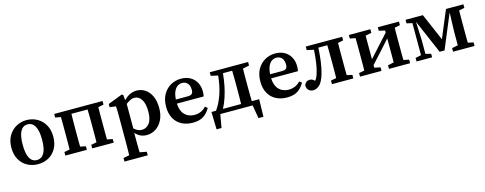

<svg xmlns="http://www.w3.org/2000/svg" viewBox="-28 -1196 5392 2133"><g transform="rotate(-15 2668.5 -129.5)"><path d="M278 14Q211 14 156 -16Q101 -46 69 -102.5Q37 -159 37 -239Q37 -319 70.5 -376Q104 -433 159 -463Q214 -493 278 -493Q342 -493 397 -463Q452 -433 485.5 -376.5Q519 -320 519 -239Q519 -159 486.5 -102Q454 -45 399.5 -15.5Q345 14 278 14ZM278 -34Q332 -34 361 -84.5Q390 -135 390 -238Q390 -342 361 -393Q332 -444 278 -444Q167 -444 167 -238Q167 -34 278 -34Z M594 0V-41L657 -53Q658 -91 658 -134Q658 -177 658 -210V-269Q658 -302 658 -345.5Q658 -389 657 -426L594 -438V-479H1150V-438L1087 -425Q1086 -388 1086 -345Q1086 -302 1086 -269V-210Q1086 -177 1086 -134Q1086 -91 1087 -54L1150 -41V0H903V-41L966 -53Q967 -91 967 -134Q967 -177 967 -210V-269Q967 -304 966.5 -349Q966 -394 965 -431H779Q778 -394 777.5 -349Q777 -304 777 -269V-210Q777 -177 777 -134Q777 -91 778 -54L841 -41V0Z M1211 234V193L1280 180Q1281 136 1281.5 95Q1282 54 1282 16V-263Q1282 -304 1281.5 -328.5Q1281 -353 1279 -383L1208 -392V-429L1374 -493L1390 -483L1395 -422Q1462 -493 1544 -493Q1598 -493 1642 -463.5Q1686 -434 1712 -378Q1738 -322 1738 -241Q1738 -163 1709.5 -105.5Q1681 -48 1633.5 -17Q1586 14 1528 14Q1491 14 1459 0Q1427 -14 1398 -46V15Q1398 53 1398.5 93.5Q1399 134 1400 178L1479 193V234ZM1498 -422Q1475 -422 1451 -410Q1427 -398 1401 -378V-96Q1444 -56 1491 -56Q1541 -56 1576 -99.5Q1611 -143 1611 -236Q1611 -328 1579.5 -375Q1548 -422 1498 -422Z M2054 -444Q2028 -444 2003.5 -429Q1979 -414 1962 -379Q1945 -344 1941 -284H2076Q2115 -284 2127.5 -299Q2140 -314 2140 -341Q2140 -393 2116 -418.5Q2092 -444 2054 -444ZM2059 14Q1986 14 1931 -15Q1876 -44 1845.5 -99.5Q1815 -155 1815 -234Q1815 -314 1847 -372Q1879 -430 1933.5 -461.5Q1988 -493 2054 -493Q2114 -493 2159 -468Q2204 -443 2229 -398Q2254 -353 2254 -292Q2254 -260 2248 -237H1940Q1944 -152 1987 -108.5Q2030 -65 2097 -65Q2180 -65 2232 -124L2259 -102Q2228 -47 2182 -16.5Q2136 14 2059 14Z M2468 -163Q2458 -132 2445.5 -103Q2433 -74 2419 -48H2628Q2629 -86 2629.5 -131Q2630 -176 2630 -210V-269Q2630 -304 2629.5 -349Q2629 -394 2628 -431H2522Q2508 -283 2468 -163ZM2383 -438V-479H2824V-438L2750 -423Q2749 -386 2749 -343.5Q2749 -301 2749 -269V-210Q2749 -176 2749.5 -131Q2750 -86 2751 -48H2836L2831 153H2774L2748 0H2376L2349 153H2292L2287 -48H2340Q2390 -119 2421 -210.5Q2452 -302 2464 -420Z M3138 -444Q3112 -444 3087.5 -429Q3063 -414 3046 -379Q3029 -344 3025 -284H3160Q3199 -284 3211.5 -299Q3224 -314 3224 -341Q3224 -393 3200 -418.5Q3176 -444 3138 -444ZM3143 14Q3070 14 3015 -15Q2960 -44 2929.5 -99.5Q2899 -155 2899 -234Q2899 -314 2931 -372Q2963 -430 3017.5 -461.5Q3072 -493 3138 -493Q3198 -493 3243 -468Q3288 -443 3313 -398Q3338 -353 3338 -292Q3338 -260 3332 -237H3024Q3028 -152 3071 -108.5Q3114 -65 3181 -65Q3264 -65 3316 -124L3343 -102Q3312 -47 3266 -16.5Q3220 14 3143 14Z M3444 12Q3414 12 3392 -6.5Q3370 -25 3370 -65Q3379 -88 3394 -99.5Q3409 -111 3434 -111Q3451 -111 3464 -104Q3477 -97 3489 -84Q3503 -100 3512 -120Q3521 -140 3529 -168Q3543 -214 3552.5 -280Q3562 -346 3566 -421L3487 -438V-479H3906V-438L3844 -425Q3843 -388 3843 -345Q3843 -302 3843 -269V-210Q3843 -177 3843 -134Q3843 -91 3844 -54L3906 -41V0H3660V-41L3723 -53Q3724 -91 3724 -134Q3724 -177 3724 -210V-269Q3724 -304 3723.5 -349Q3723 -394 3722 -431H3619Q3615 -349 3605 -274.5Q3595 -200 3577 -138Q3551 -51 3516 -19.5Q3481 12 3444 12Z M4316 -438V-479H4559V-438L4496 -425Q4495 -388 4495 -345Q4495 -302 4495 -269V-210Q4495 -177 4495 -134Q4495 -91 4496 -54L4559 -41V0H4316V-41L4385 -56V-332L4287 -223L4161 -84V-55L4230 -41V0H3983V-41L4046 -53Q4047 -91 4047 -134Q4047 -177 4047 -210V-269Q4047 -302 4047 -345.5Q4047 -389 4046 -426L3983 -438V-479H4230V-438L4161 -423V-152L4385 -399V-423Z M4633 0V-41L4699 -55V-424L4635 -438V-479H4834L4969 -166L5100 -479H5300V-438L5237 -425Q5236 -388 5236 -345Q5236 -302 5236 -269V-210Q5236 -177 5236 -134Q5236 -91 5237 -54L5300 -41V0H5053V-41L5122 -55V-211L5129 -431L4965 -38H4909L4741 -428L4750 -210V-56L4812 -41V0Z"/></g></svg>

Font: Source Serif 4 Semibold
Style: Regular
Weight: 600
Designer: Frank Grießhammer
Foundry: Adobe
Version: Version 4.005;hotconv 1.1.0;makeotfexe 2.6.0